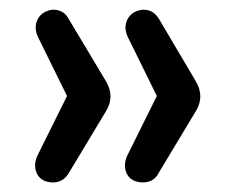

<svg xmlns="http://www.w3.org/2000/svg" viewBox="-20 -468 498 404"><path d="M75 -87Q60 -93 55.5 -108.5Q51 -124 59 -141L121 -266L60 -390Q52 -407 57 -422Q62 -437 77 -444Q90 -450 103.5 -446Q117 -442 124 -429L203 -297Q222 -265 203 -234L123 -101Q115 -89 102 -85.5Q89 -82 75 -87ZM264 -87Q249 -93 244.5 -108.5Q240 -124 248 -141L310 -266L249 -390Q241 -407 246 -422Q251 -437 266 -444Q280 -450 293 -446Q306 -442 314 -429L392 -297Q411 -265 392 -234L312 -101Q305 -89 291.5 -85.5Q278 -82 264 -87Z"/></svg>

Font: Chiron GoRound TC
Style: Regular
Weight: 400
Designer: Ryoko NISHIZUKA 西塚涼子 (kana, bopomofo & ideographs); Paul D. Hunt (Latin, Greek & Cyrillic); Sandoll Communications 산돌커뮤니
Foundry: Adobe
Version: Version 1.000;hotconv 1.1.1;makeotfexe 2.6.0